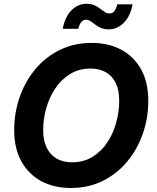

<svg xmlns="http://www.w3.org/2000/svg" viewBox="-20 -959 807 990"><path d="M345.2 10.3Q258.3 10.3 192.6 -25.1Q127 -60.5 90.1 -127.2Q53.2 -193.8 53.2 -288.1Q53.2 -377 81.3 -458Q109.4 -539.1 161.9 -602.1Q214.4 -665 288.1 -701.4Q361.8 -737.8 453.1 -737.8Q539.6 -737.8 605.2 -702.6Q670.9 -667.5 707.8 -600.8Q744.6 -534.2 744.6 -439.5Q744.6 -350.1 716.3 -269.3Q688 -188.5 635.5 -125.5Q583 -62.5 509.5 -26.1Q436 10.3 345.2 10.3ZM351.6 -122.1Q411.1 -122.1 456.8 -150.1Q502.4 -178.2 533.2 -224.6Q564 -271 579.3 -327.1Q594.7 -383.3 594.7 -439Q594.7 -493.7 576.9 -530.5Q559.1 -567.4 525.9 -586.4Q492.7 -605.5 447.3 -605.5Q387.2 -605.5 341.6 -577.4Q295.9 -549.3 264.9 -502.9Q233.9 -456.5 218.3 -400.6Q202.6 -344.7 202.6 -288.6Q202.6 -234.4 220.9 -197.3Q239.3 -160.2 272.5 -141.1Q305.7 -122.1 351.6 -122.1ZM541 -807.6Q517.6 -807.6 500.7 -814.9Q483.9 -822.3 470.7 -832.5Q457.5 -842.8 446.5 -850.1Q435.5 -857.4 423.8 -857.4Q408.2 -857.4 398.2 -844.2Q388.2 -831.1 383.8 -810.5H303.2Q315.4 -872.6 348.6 -906Q381.8 -939.5 426.8 -939.5Q450.2 -939.5 466.8 -931.9Q483.4 -924.3 496.3 -914.3Q509.3 -904.3 520.3 -897Q531.2 -889.6 543.9 -889.6Q560.5 -889.6 569.8 -901.6Q579.1 -913.6 584.5 -936.5H663.6Q651.9 -874.5 617.9 -841.1Q584 -807.6 541 -807.6Z"/></svg>

Font: Inter 17pt
Style: Bold Italic
Weight: 700
Italic angle: -9.3988°
Version: Version 4.001;git-66647c0bb